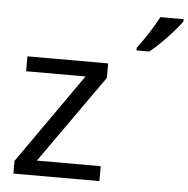

<svg xmlns="http://www.w3.org/2000/svg" viewBox="-54 -819 855 872"><g transform="rotate(5 374.0 -383.0)"><path d="M748 -756V-766H642C619 -721 576 -655 547 -618V-606H605C652 -642 723 -719 748 -756ZM39 0H431V-68H140L424 -470V-536H56V-468H327L39 -58Z"/></g></svg>

Font: Noto Sans Math
Style: Regular
Weight: 400
Designer: Monotype Design Team, Delve Withrington, Jeff Kellem
Foundry: Monotype Imaging Inc., Delve Fonts LLC
Version: Version 3.000